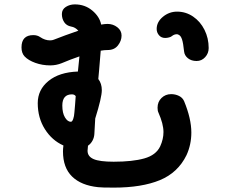

<svg xmlns="http://www.w3.org/2000/svg" viewBox="-20 -821 1040 875"><path d="M819 -360Q852 -280 852 -217Q852 -162 830 -114Q791 -34 708.5 0Q626 34 499 34Q442 34 427 32Q350 24 308.5 -16.5Q267 -57 267 -131Q267 -142 269 -158Q217 -181 184.5 -232.5Q152 -284 152 -351Q152 -412 201 -452Q250 -492 335 -495L342 -564Q301 -550 261 -533Q236 -523 209 -523Q173 -523 141 -534.5Q109 -546 92 -564Q78 -579 78 -605Q78 -661 132 -661Q150 -661 163 -652Q185 -637 208 -637Q218 -637 225 -640Q273 -659 337 -681Q323 -697 304 -700Q283 -704 272.5 -720Q262 -736 262 -757Q262 -778 280 -789.5Q298 -801 321 -801Q367 -801 400.5 -773Q434 -745 441 -709Q459 -712 470 -712Q495 -712 514.5 -697Q534 -682 534 -659Q534 -635 517.5 -614Q501 -593 471 -593Q455 -593 439 -590L432 -505L428 -461Q444 -440 444 -410Q444 -377 414 -281L410 -210Q409 -194 401.5 -180Q394 -166 381 -157Q379 -139 379 -134Q379 -108 406.5 -96Q434 -84 498 -84Q584 -84 637.5 -99Q691 -114 710 -154Q725 -187 725 -219Q725 -256 702 -308Q698 -316 698 -330Q698 -357 716 -374.5Q734 -392 760 -392Q779 -392 795.5 -384Q812 -376 819 -360ZM931 -602Q931 -578 915 -560.5Q899 -543 876 -543Q852 -543 836.5 -555.5Q821 -568 819 -586Q815 -625 809.5 -641.5Q804 -658 795 -662Q791 -665 786 -665Q774 -665 764 -657Q760 -653 750.5 -650.5Q741 -648 733 -648Q715 -648 704.5 -660.5Q694 -673 694 -689Q694 -721 722.5 -744.5Q751 -768 787 -768Q827 -768 860 -745.5Q893 -723 912 -685Q931 -647 931 -602ZM264 -340Q264 -306 276 -286Q288 -266 303 -266Q309 -266 313.5 -278.5Q318 -291 319 -308L322 -342L325 -383Q319 -391 308 -391Q264 -391 264 -340Z"/></svg>

Font: Tsukimi Rounded
Style: Bold
Weight: 700
Designer: Takashi Funayama
Foundry: Takashi Funayama
Version: Version 1.032; ttfautohint (v1.8.3)